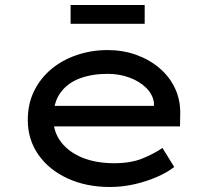

<svg xmlns="http://www.w3.org/2000/svg" viewBox="-20 -737 847 767"><path d="M419 10Q324 10 249.5 -24.5Q175 -59 133 -119.5Q91 -180 91 -257Q91 -322 116 -373Q141 -424 184.5 -460.5Q228 -497 286.5 -517Q345 -537 410 -537Q471 -537 524 -518Q577 -499 617 -465Q657 -431 679 -384.5Q701 -338 700 -282L699 -232H180L157 -314H610L595 -303V-327Q590 -361 563 -387Q536 -413 496 -427.5Q456 -442 410 -442Q347 -442 298 -423.5Q249 -405 221 -366Q193 -327 193 -264Q193 -210 224 -169.5Q255 -129 309.5 -107Q364 -85 436 -85Q502 -85 548 -103.5Q594 -122 629 -146L676 -70Q648 -48 606.5 -30Q565 -12 517 -1Q469 10 419 10ZM262 -642V-717H558V-642Z"/></svg>

Font: Lexend Mega
Style: Regular
Weight: 400
Designer: Bonnie Shaver-Troup, Thomas Jockin
Foundry: Lexend
Version: Version 1.007